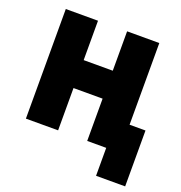

<svg xmlns="http://www.w3.org/2000/svg" viewBox="-128 -654 877 930"><g transform="rotate(20 310.5 -189.5)"><path d="M536 -544V-123H618V165H468V21H370V-197H220V21H54V-544H220V-341H370V-544Z"/></g></svg>

Font: Repo
Style: ExtraBold
Weight: 800
Designer: Stefan Peev
Foundry: Context Ltd
Version: Version 001.000